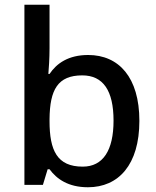

<svg xmlns="http://www.w3.org/2000/svg" viewBox="-20 -780 660 810"><path d="M189 -577V-760H83V0H161L181 -66H189C219 -25 268 10 351 10C480 10 568 -85 568 -270C568 -454 481 -548 352 -548C269 -548 219 -513 189 -468H184C186 -490 189 -534 189 -577ZM327 -462C415 -462 459 -398 459 -271C459 -146 415 -77 329 -77C221 -77 189 -145 189 -269V-277C190 -402 224 -462 327 -462Z"/></svg>

Font: Noto Sans Gujarati Medium
Style: Regular
Weight: 500
Designer: Jelle Bosma - Monotype Design Team, Universal Thirst
Foundry: Monotype Imaging Inc.
Version: Version 2.106